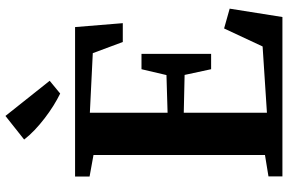

<svg xmlns="http://www.w3.org/2000/svg" viewBox="-192 -840 1032 688"><g transform="rotate(-90 324.0 -496.0)"><path d="M112.5 -62.5V-677L35.5 -691V-743H571L585 -572H517.5L477.5 -679.5L264 -690V-411.5L399 -415.5L420 -505H475V-255.5H420L399.5 -350.5L264 -353.5V-55.5L501.5 -71L566 -209L637 -189L607 0H36V-50ZM332.5 -796.5Q312 -806.5 289.5 -820.5Q267 -834.5 244.5 -851.8Q222 -869 202.2 -887.8Q182.5 -906.5 168 -925.5L252.5 -992.5L378.5 -834L333 -796.5Z"/></g></svg>

Font: Merriweather 48pt
Style: Bold
Weight: 700
Version: Version 2.100